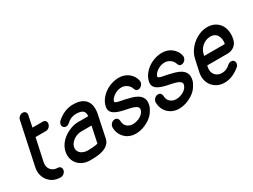

<svg xmlns="http://www.w3.org/2000/svg" viewBox="-51 -1290 2448 1855"><g transform="rotate(-30 1172.5 -362.5)"><path d="M164 -678Q168 -698 184.5 -711.5Q201 -725 221 -725Q240 -725 251 -711.5Q262 -698 258 -678L232 -553H347Q367 -553 377.5 -539.5Q388 -526 383 -505Q379 -486 363 -472.5Q347 -459 327 -459H212L158 -208Q153 -184 157.5 -163.5Q162 -143 174.5 -127.5Q187 -112 206.5 -103Q226 -94 250 -94Q269 -94 279.5 -80Q290 -66 286 -46Q282 -27 265 -13.5Q248 0 229 0Q185 0 151 -16.5Q117 -33 94.5 -61.5Q72 -90 63.5 -127.5Q55 -165 64 -208Z M754 -379Q755 -397 752 -412Q749 -427 738.5 -437Q728 -447 708.5 -452.5Q689 -458 657 -458Q628 -456 604.5 -446.5Q581 -437 560 -417Q541 -399 520 -399Q501 -399 490 -413.5Q479 -428 483 -446Q485 -454 489 -462Q493 -470 500 -476Q541 -513 586.5 -532Q632 -551 682 -551Q737 -551 772.5 -535Q808 -519 826.5 -491Q845 -463 848.5 -425.5Q852 -388 842 -344L792 -105Q786 -79 771 -61Q756 -43 736.5 -31.5Q717 -20 693 -13.5Q669 -7 644 -4Q619 -1 597 -0.5Q575 0 556 0Q516 0 482 -14.5Q448 -29 425 -55Q402 -81 393 -116.5Q384 -152 393 -194Q401 -233 425.5 -267Q450 -301 485 -325.5Q520 -350 561 -364.5Q602 -379 642 -379ZM736 -285H622Q601 -285 579.5 -278.5Q558 -272 539.5 -260Q521 -248 506.5 -231Q492 -214 487 -194Q481 -168 488 -149.5Q495 -131 510 -118.5Q525 -106 546 -100Q567 -94 589 -94Q613 -94 643 -96.5Q673 -99 698 -105Z M1357 -425Q1358 -421 1357.5 -416Q1357 -411 1356 -407Q1353 -389 1337 -374.5Q1321 -360 1300 -360Q1288 -360 1281.5 -365.5Q1275 -371 1270.5 -379.5Q1266 -388 1262.5 -398.5Q1259 -409 1250 -421Q1235 -439 1214 -449.5Q1193 -460 1169 -460Q1149 -460 1127.5 -453.5Q1106 -447 1088 -435Q1070 -423 1056.5 -408Q1043 -393 1040 -376Q1039 -370 1046.5 -365.5Q1054 -361 1067.5 -357Q1081 -353 1099 -350Q1117 -347 1136 -343Q1173 -335 1210 -324.5Q1247 -314 1274 -296.5Q1301 -279 1314 -251Q1327 -223 1318 -181Q1316 -168 1309.5 -153.5Q1303 -139 1295 -126Q1287 -113 1279.5 -102.5Q1272 -92 1265 -85Q1247 -66 1224 -51Q1201 -36 1175.5 -25Q1150 -14 1123.5 -8Q1097 -2 1072 -2Q1034 -2 1003 -14.5Q972 -27 949.5 -50Q927 -73 914.5 -103.5Q902 -134 903 -169Q902 -171 902.5 -173.5Q903 -176 904 -178Q908 -197 924 -211Q940 -225 961 -225Q977 -225 987.5 -214.5Q998 -204 999 -188Q999 -168 1005 -151Q1011 -134 1023.5 -122Q1036 -110 1053 -103Q1070 -96 1091 -96Q1112 -96 1134 -102Q1156 -108 1175 -119.5Q1194 -131 1207 -146.5Q1220 -162 1224 -181Q1228 -198 1217 -210Q1206 -222 1185.5 -230Q1165 -238 1137 -244L1081 -256Q1053 -262 1025.5 -271Q998 -280 978.5 -293.5Q959 -307 950 -327Q941 -347 947 -376Q956 -417 981.5 -450Q1007 -483 1040.5 -506Q1074 -529 1114.5 -541.5Q1155 -554 1192 -554Q1225 -554 1252.5 -544.5Q1280 -535 1301.5 -517.5Q1323 -500 1337.5 -477Q1352 -454 1357 -425Z M1839 -425Q1840 -421 1839.5 -416Q1839 -411 1838 -407Q1835 -389 1819 -374.5Q1803 -360 1782 -360Q1770 -360 1763.5 -365.5Q1757 -371 1752.5 -379.5Q1748 -388 1744.5 -398.5Q1741 -409 1732 -421Q1717 -439 1696 -449.5Q1675 -460 1651 -460Q1631 -460 1609.5 -453.5Q1588 -447 1570 -435Q1552 -423 1538.5 -408Q1525 -393 1522 -376Q1521 -370 1528.5 -365.5Q1536 -361 1549.5 -357Q1563 -353 1581 -350Q1599 -347 1618 -343Q1655 -335 1692 -324.5Q1729 -314 1756 -296.5Q1783 -279 1796 -251Q1809 -223 1800 -181Q1798 -168 1791.5 -153.5Q1785 -139 1777 -126Q1769 -113 1761.5 -102.5Q1754 -92 1747 -85Q1729 -66 1706 -51Q1683 -36 1657.5 -25Q1632 -14 1605.5 -8Q1579 -2 1554 -2Q1516 -2 1485 -14.5Q1454 -27 1431.5 -50Q1409 -73 1396.5 -103.5Q1384 -134 1385 -169Q1384 -171 1384.5 -173.5Q1385 -176 1386 -178Q1390 -197 1406 -211Q1422 -225 1443 -225Q1459 -225 1469.5 -214.5Q1480 -204 1481 -188Q1481 -168 1487 -151Q1493 -134 1505.5 -122Q1518 -110 1535 -103Q1552 -96 1573 -96Q1594 -96 1616 -102Q1638 -108 1657 -119.5Q1676 -131 1689 -146.5Q1702 -162 1706 -181Q1710 -198 1699 -210Q1688 -222 1667.5 -230Q1647 -238 1619 -244L1563 -256Q1535 -262 1507.5 -271Q1480 -280 1460.5 -293.5Q1441 -307 1432 -327Q1423 -347 1429 -376Q1438 -417 1463.5 -450Q1489 -483 1522.5 -506Q1556 -529 1596.5 -541.5Q1637 -554 1674 -554Q1707 -554 1734.5 -544.5Q1762 -535 1783.5 -517.5Q1805 -500 1819.5 -477Q1834 -454 1839 -425Z M2015 -323H2111H2175H2212H2232H2240H2245Q2251 -351 2247.5 -375Q2244 -399 2233.5 -417Q2223 -435 2203.5 -445.5Q2184 -456 2158 -456Q2133 -456 2110.5 -447Q2088 -438 2069 -422.5Q2050 -407 2037 -386Q2024 -365 2019 -341ZM2174 -132Q2183 -140 2193 -144Q2203 -148 2213 -148Q2233 -148 2243.5 -133.5Q2254 -119 2250 -101Q2248 -94 2244.5 -86Q2241 -78 2234 -72Q2191 -36 2147 -18Q2103 0 2061 0Q2017 0 1983 -16Q1949 -32 1926 -60.5Q1903 -89 1894.5 -127Q1886 -165 1895 -208L1924 -341Q1933 -384 1957.5 -422Q1982 -460 2017 -488.5Q2052 -517 2093 -533.5Q2134 -550 2178 -550Q2222 -550 2256.5 -533Q2291 -516 2313 -485.5Q2335 -455 2342 -413.5Q2349 -372 2339 -324Q2330 -280 2298 -254.5Q2266 -229 2220 -229H1995L1990 -208Q1986 -185 1990.5 -164Q1995 -143 2007.5 -127.5Q2020 -112 2038.5 -103Q2057 -94 2081 -94Q2114 -94 2138.5 -107Q2163 -120 2174 -132Z"/></g></svg>

Font: VDS
Style: Italic
Weight: 400
Designer: artmaker
Foundry: artmaker
Version: Version 1.000 2009 initial release